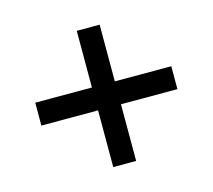

<svg xmlns="http://www.w3.org/2000/svg" viewBox="-90 -711 907 818"><g transform="rotate(-15 363.5 -302.5)"><path d="M63 -252H313V-2H414V-252H663V-353H414V-603H313V-353H63Z"/></g></svg>

Font: Perun SemiBold
Style: Regular
Weight: 600
Foundry: Copyright (c) Stefan Peev, Context Ltd, 2016
Version: Version 1.089